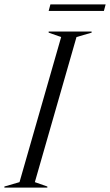

<svg xmlns="http://www.w3.org/2000/svg" viewBox="-73 -856 502 876"><path d="M143 -5V0H-53V-5L16 -25L206 -687L149 -707V-712H345V-707L276 -687L86 -25ZM409 -836 401 -806H149L157 -836Z"/></svg>

Font: Nyght Serif Light Italic
Style: Regular
Weight: 300
Italic angle: -16°
Designer: Maksym Kobuzan
Version: Version 0.410